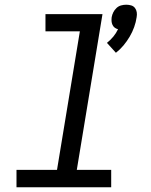

<svg xmlns="http://www.w3.org/2000/svg" viewBox="-20 -795 640 815"><path d="M472 -571 434 -613Q449 -625 461 -639.5Q473 -654 481 -671Q473 -673 467 -677.5Q461 -682 457.5 -689.5Q454 -697 453.5 -705Q453 -713 454 -722Q456 -733 461 -743Q466 -753 474.5 -761Q483 -769 494 -772Q505 -775 516 -775Q527 -775 537 -772Q547 -769 553 -761Q559 -753 560.5 -743Q562 -733 560 -722Q557 -701 549.5 -680Q542 -659 530.5 -639.5Q519 -620 504.5 -602.5Q490 -585 472 -571ZM50 0V-74H222L319 -662H173V-735H415L306 -74H452V0Z"/></svg>

Font: Iosevka Curly Slab ExObl
Style: Regular
Weight: 400
Width: 7
Italic angle: -9°
Monospace: yes
Designer: Belleve Invis
Foundry: Belleve Invis
Version: Version 11.1.0; ttfautohint (v1.8.3)